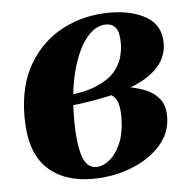

<svg xmlns="http://www.w3.org/2000/svg" viewBox="-42 -533 589 585"><g transform="rotate(-5 252.0 -240.0)"><path d="M218 10Q130 10 79 -39.5Q28 -89 28 -196Q28 -292 67 -357.5Q106 -423 171 -456.5Q236 -490 314 -490Q382 -490 426 -464Q470 -438 470 -383Q470 -349 450.5 -321.5Q431 -294 392 -273Q353 -252 293.5 -238Q234 -224 154 -216V-249Q216 -254 253.5 -270Q291 -286 309.5 -307.5Q328 -329 334 -352Q340 -375 340 -394Q340 -428 329.5 -441.5Q319 -455 300 -455Q267 -455 239.5 -421Q212 -387 195 -324Q178 -261 178 -172Q178 -106 190 -65.5Q202 -25 233 -25Q253 -25 273.5 -41.5Q294 -58 308 -90.5Q322 -123 322 -172Q322 -206 312.5 -223.5Q303 -241 273 -249L323 -264Q340 -261 363 -256.5Q386 -252 408.5 -242Q431 -232 446 -212.5Q461 -193 461 -159Q461 -109 426 -70.5Q391 -32 335.5 -11Q280 10 218 10Z"/></g></svg>

Font: Brygada 1918
Style: Italic
Weight: 400
Italic angle: -8°
Designer: Mateusz Machalski | Borys Kosmynka | Przemek Hoffer
Foundry: NIEPODLEGLA 2018
Version: Version 3.006